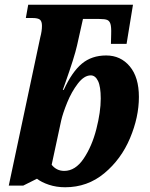

<svg xmlns="http://www.w3.org/2000/svg" viewBox="-20 -780 633 810"><path d="M136 -26 78 3H17L150 -623Q157 -649 157 -671Q157 -690 148.5 -697Q140 -704 117 -704H89L99 -760H541L514 -595H448L449 -636Q450 -666 446 -679Q442 -692 432 -696Q422 -700 399 -700H330L305 -588Q294 -539 255 -429L245 -401H249Q284 -477 325.5 -511.5Q367 -546 428 -546Q489 -546 527.5 -500Q566 -454 566 -371Q566 -286 528.5 -197Q491 -108 420 -49Q349 10 255 10Q218 10 186.5 -0.5Q155 -11 136 -26ZM405 -364Q405 -415 393.5 -438.5Q382 -462 363 -462Q335 -462 308.5 -427.5Q282 -393 263.5 -347.5Q245 -302 238 -271L198 -85Q207 -73 220.5 -66Q234 -59 251 -59Q298 -59 333 -111Q368 -163 386.5 -235.5Q405 -308 405 -364Z"/></svg>

Font: Noto Serif NarrowExtraBold
Style: Italic
Weight: 800
Width: 4
Italic angle: -12°
Designer: Monotype Design Team
Foundry: Monotype Imaging Inc.
Version: Version 1.001